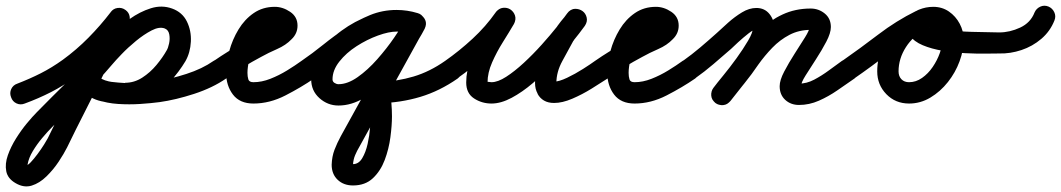

<svg xmlns="http://www.w3.org/2000/svg" viewBox="-58 -322 3729 675"><path d="M29 42Q14 48 0 41.5Q-14 35 -19 20Q-25 5 -18.5 -9Q-12 -23 3 -28Q47 -45 85.5 -64.5Q124 -84 163 -112Q211 -147 253 -189.5Q295 -232 331 -279Q340 -292 355.5 -294Q371 -296 383 -287Q396 -278 398 -262.5Q400 -247 391 -235Q352 -182 306 -136Q260 -90 207 -51Q164 -20 121 2Q78 24 29 42Q29 42 29 42Q29 42 29 42ZM328 -274Q335 -288 349.5 -292.5Q364 -297 378 -290Q392 -283 396.5 -268.5Q401 -254 394 -240Q370 -193 347 -145.5Q324 -98 301 -51Q271 11 239.5 72.5Q208 134 178 196Q167 218 148.5 246Q130 274 105.5 298Q81 322 53.5 330.5Q26 339 -3 322Q-31 306 -36 280Q-41 254 -30.5 224Q-20 194 -1.5 164.5Q17 135 37 111Q57 87 71 73Q124 19 177.5 -33.5Q231 -86 279 -144Q299 -168 330 -198.5Q361 -229 397.5 -255Q434 -281 472.5 -293Q511 -305 547 -292Q547 -292 547 -292Q547 -292 547 -292Q547 -292 547 -292Q583 -279 599 -246.5Q615 -214 613 -175.5Q611 -137 594 -107Q594 -107 594 -107Q594 -107 594 -107Q572 -70 540 -35Q508 0 468 22Q428 44 382 44Q382 44 382 44Q381 44 381 44Q340 43 298.5 34Q257 25 228 -7Q228 -7 228 -7Q228 -7 228 -7Q218 -18 218.5 -33.5Q219 -49 231 -60Q242 -70 257.5 -69.5Q273 -69 284 -57Q301 -38 330.5 -34.5Q360 -31 383 -30Q383 -30 382 -30Q382 -31 382 -31Q414 -31 442 -49Q470 -67 492 -93.5Q514 -120 528 -145Q528 -145 528 -145Q528 -145 528 -145Q533 -153 536.5 -169.5Q540 -186 537 -201.5Q534 -217 521 -222Q521 -222 521 -222Q521 -222 521 -222Q502 -229 475 -215Q448 -201 420 -178Q392 -155 369.5 -131.5Q347 -108 337 -96Q287 -37 232.5 16.5Q178 70 125 125Q109 141 90.5 163Q72 185 57.5 209Q43 233 39 256Q38 263 36.5 260.5Q35 258 35 258Q39 260 50 248.5Q61 237 74 219.5Q87 202 97 186Q107 170 110 164Q140 102 171.5 40.5Q203 -21 233 -83Q257 -131 280 -179Q303 -227 328 -274Q328 -274 328 -274Q328 -274 328 -274ZM231 -60Q243 -70 258.5 -69.5Q274 -69 284 -57Q297 -42 324 -36Q351 -30 383.5 -30Q416 -30 445.5 -32.5Q475 -35 493 -37Q493 -37 493 -37Q493 -37 493 -37Q541 -44 597 -62Q653 -80 693 -108Q706 -117 721.5 -114Q737 -111 746 -99Q755 -86 752 -70.5Q749 -55 737 -46Q689 -13 624.5 8Q560 29 503 37Q503 37 503 37Q503 37 503 37Q473 41 435 43.5Q397 46 357.5 43.5Q318 41 284 29Q250 17 228 -7Q218 -19 218.5 -34.5Q219 -50 231 -60Z M736 -46Q724 -37 708.5 -40Q693 -43 684 -56Q675 -68 678 -83.5Q681 -99 694 -108Q743 -142 794.5 -170Q846 -198 898 -226Q906 -231 911 -234Q914 -236 914 -236Q913 -234 913 -232Q913 -239 913.5 -232Q914 -225 914 -224Q916 -220 914.5 -221.5Q913 -223 908 -223Q884 -223 866 -206Q848 -189 836 -163.5Q824 -138 818 -111.5Q812 -85 812 -66Q812 -53 815 -43Q818 -33 833 -33Q862 -33 892.5 -45Q923 -57 951.5 -74.5Q980 -92 1002 -108Q1015 -117 1030.5 -114Q1046 -111 1055 -99Q1064 -86 1061 -70.5Q1058 -55 1046 -46Q1001 -15 945.5 13.5Q890 42 833 42Q785 42 761 10.5Q737 -21 737 -66Q737 -102 748 -142.5Q759 -183 780.5 -218.5Q802 -254 834 -276Q866 -298 908 -298Q936 -298 962 -280.5Q988 -263 988 -232Q988 -204 967 -184Q947 -163 916 -149.5Q885 -136 860 -122Q828 -105 797 -86Q766 -67 736 -46Q736 -46 736 -46Q736 -46 736 -46Z M993 -55Q984 -68 987 -83.5Q990 -99 1002 -108Q1040 -134 1078.5 -165Q1117 -196 1158 -223.5Q1199 -251 1243 -269Q1287 -287 1336 -287Q1374 -287 1410 -276Q1410 -276 1410 -276Q1410 -276 1410 -276Q1425 -272 1432 -258Q1439 -244 1435 -229Q1431 -214 1417 -207Q1403 -200 1388 -204Q1363 -212 1336 -212Q1296 -212 1257.5 -195Q1219 -178 1182.5 -151.5Q1146 -125 1112 -97Q1078 -69 1046 -46Q1033 -37 1017.5 -40Q1002 -43 993 -55ZM1435 -230Q1431 -215 1417.5 -207.5Q1404 -200 1389 -204Q1363 -211 1337 -211Q1309 -211 1270.5 -197Q1232 -183 1195.5 -159.5Q1159 -136 1135 -105.5Q1111 -75 1111 -43Q1111 -35 1118 -30.5Q1125 -26 1132 -26Q1164 -26 1199.5 -51Q1235 -76 1268.5 -114Q1302 -152 1328 -190Q1354 -228 1367 -255Q1376 -271 1390.5 -273.5Q1405 -276 1418 -270Q1430 -263 1436.5 -249.5Q1443 -236 1434 -220Q1377 -117 1320 -13.5Q1263 90 1206 193Q1197 208 1190.5 223.5Q1184 239 1183 257Q1183 260 1179.5 257.5Q1176 255 1183 255Q1203 255 1215.5 234Q1228 213 1234.5 183.5Q1241 154 1243 127Q1245 100 1245 87Q1245 69 1243.5 50Q1242 31 1238 13Q1234 0 1246 -17Q1259 -33 1273 -33Q1339 -36 1396 -53Q1453 -70 1507 -108Q1520 -117 1535.5 -114Q1551 -111 1560 -99Q1569 -86 1566 -70.5Q1563 -55 1551 -46Q1488 -2 1420 18.5Q1352 39 1275 41Q1268 42 1272 32Q1276 22 1284 11Q1292 1 1300.5 -5.5Q1309 -12 1310 -5Q1316 17 1318 40.5Q1320 64 1320 87Q1320 119 1314.5 160.5Q1309 202 1294.5 240.5Q1280 279 1253 304.5Q1226 330 1183 330Q1150 330 1129 310Q1108 290 1108 257Q1109 228 1118 204.5Q1127 181 1140 157Q1197 54 1254 -49.5Q1311 -153 1368 -256Q1377 -272 1391.5 -275Q1406 -278 1418 -271Q1431 -265 1437 -251.5Q1443 -238 1435 -221Q1416 -184 1383.5 -137.5Q1351 -91 1310 -48.5Q1269 -6 1223.5 21.5Q1178 49 1132 49Q1094 49 1065 23Q1036 -3 1036 -43Q1036 -92 1066 -136Q1096 -180 1142.5 -214Q1189 -248 1241 -267Q1293 -286 1337 -286Q1374 -286 1409 -276Q1424 -272 1431.5 -258.5Q1439 -245 1435 -230Z M1497 -56Q1488 -69 1491 -84Q1494 -99 1507 -108Q1557 -143 1603.5 -186Q1650 -229 1685 -279Q1696 -293 1710.5 -294.5Q1725 -296 1736 -289Q1748 -281 1752.5 -267.5Q1757 -254 1749 -238Q1732 -209 1710 -174Q1688 -139 1672 -102.5Q1656 -66 1656 -32Q1656 -32 1655 -34Q1654 -35 1660.5 -34Q1667 -33 1670 -33Q1692 -33 1721.5 -52Q1751 -71 1783.5 -101Q1816 -131 1846.5 -165Q1877 -199 1900.5 -228.5Q1924 -258 1936 -275Q1947 -290 1962 -290Q1977 -290 1988 -281Q2000 -273 2004 -258.5Q2008 -244 1996 -230Q1986 -217 1975.5 -204.5Q1965 -192 1958 -178Q1958 -178 1958 -179Q1958 -179 1958 -179Q1940 -146 1919 -107.5Q1898 -69 1898 -30Q1898 -27 1898 -27Q1898 -27 1898 -28Q1898 -28 1898 -28Q1901 -22 1897.5 -24Q1894 -26 1890.5 -30.5Q1887 -35 1890 -35Q1907 -35 1935.5 -48.5Q1964 -62 1991.5 -79.5Q2019 -97 2034 -108Q2047 -117 2062.5 -114Q2078 -111 2087 -99Q2096 -86 2093 -70.5Q2090 -55 2078 -46Q2055 -31 2022 -10.5Q1989 10 1954 25Q1919 40 1890 40Q1869 40 1854.5 31.5Q1840 23 1832 8Q1832 8 1832 8Q1832 7 1832 7Q1823 -9 1823 -30Q1823 -80 1846 -126Q1869 -172 1892 -215Q1892 -215 1892 -215Q1892 -216 1892 -216Q1902 -232 1914 -247Q1926 -262 1938 -276Q1949 -291 1964 -291Q1979 -291 1990 -283Q2001 -275 2004.5 -260.5Q2008 -246 1998 -231Q1980 -206 1951.5 -171Q1923 -136 1888 -99Q1853 -62 1815.5 -30Q1778 2 1740.5 22Q1703 42 1670 42Q1636 42 1608.5 24Q1581 6 1581 -32Q1581 -74 1598 -116.5Q1615 -159 1639 -199Q1663 -239 1683 -276Q1692 -291 1707 -292Q1722 -293 1734 -285Q1746 -278 1751.5 -264Q1757 -250 1747 -235Q1707 -180 1656 -132.5Q1605 -85 1549 -46Q1536 -37 1521 -40Q1506 -43 1497 -56Z M2076 -46Q2064 -37 2048.5 -40Q2033 -43 2024 -56Q2015 -68 2018 -83.5Q2021 -99 2034 -108Q2083 -142 2134.5 -170Q2186 -198 2238 -226Q2246 -231 2251 -234Q2254 -236 2254 -236Q2253 -234 2253 -232Q2253 -239 2253.5 -232Q2254 -225 2254 -224Q2256 -220 2254.5 -221.5Q2253 -223 2248 -223Q2224 -223 2206 -206Q2188 -189 2176 -163.5Q2164 -138 2158 -111.5Q2152 -85 2152 -66Q2152 -53 2155 -43Q2158 -33 2173 -33Q2202 -33 2232.5 -45Q2263 -57 2291.5 -74.5Q2320 -92 2342 -108Q2355 -117 2370.5 -114Q2386 -111 2395 -99Q2404 -86 2401 -70.5Q2398 -55 2386 -46Q2341 -15 2285.5 13.5Q2230 42 2173 42Q2125 42 2101 10.5Q2077 -21 2077 -66Q2077 -102 2088 -142.5Q2099 -183 2120.5 -218.5Q2142 -254 2174 -276Q2206 -298 2248 -298Q2276 -298 2302 -280.5Q2328 -263 2328 -232Q2328 -204 2307 -184Q2287 -163 2256 -149.5Q2225 -136 2200 -122Q2168 -105 2137 -86Q2106 -67 2076 -46Q2076 -46 2076 -46Q2076 -46 2076 -46Z M2333 -56Q2324 -68 2327 -83.5Q2330 -99 2343 -108Q2374 -130 2403.5 -155Q2433 -180 2462 -206Q2479 -222 2502 -242.5Q2525 -263 2550.5 -278.5Q2576 -294 2601 -294Q2630 -294 2647 -273Q2664 -252 2664 -224Q2664 -197 2646.5 -162Q2629 -127 2604 -90.5Q2579 -54 2553 -21.5Q2527 11 2510 33Q2510 33 2510 33Q2510 33 2510 33Q2500 45 2484.5 47Q2469 49 2457 40Q2445 30 2443 14.5Q2441 -1 2450 -13Q2462 -29 2485 -57Q2508 -85 2531.5 -117.5Q2555 -150 2572 -179Q2589 -208 2589 -224Q2589 -229 2590.5 -225.5Q2592 -222 2596 -220Q2597 -219 2599.5 -219Q2602 -219 2601 -219Q2592 -219 2573.5 -204.5Q2555 -190 2537 -173.5Q2519 -157 2512 -150Q2481 -123 2450 -96.5Q2419 -70 2385 -46Q2373 -37 2357.5 -40Q2342 -43 2333 -56ZM2509 33Q2500 46 2484.5 47.5Q2469 49 2457 39Q2444 30 2442.5 14.5Q2441 -1 2451 -13Q2475 -44 2499.5 -74.5Q2524 -105 2546 -137Q2575 -179 2611.5 -214.5Q2648 -250 2693 -271Q2738 -292 2792 -292Q2820 -292 2841.5 -274.5Q2863 -257 2863 -227Q2863 -206 2847 -175.5Q2831 -145 2810.5 -113.5Q2790 -82 2774 -56.5Q2758 -31 2758 -19Q2758 -19 2757 -21Q2755 -25 2751 -26.5Q2747 -28 2751 -28Q2778 -28 2804.5 -42Q2831 -56 2856 -74.5Q2881 -93 2902 -108Q2915 -117 2930.5 -114Q2946 -111 2955 -99Q2964 -86 2961 -70.5Q2958 -55 2946 -46Q2917 -26 2886 -4.5Q2855 17 2821 32Q2787 47 2751 47Q2722 47 2702.5 29Q2683 11 2683 -19Q2683 -40 2699 -70.5Q2715 -101 2735.5 -133Q2756 -165 2772 -190.5Q2788 -216 2788 -227Q2788 -229 2788 -226.5Q2788 -224 2789 -223Q2790 -220 2792.5 -218.5Q2795 -217 2792 -217Q2751 -217 2717.5 -199.5Q2684 -182 2657 -154Q2630 -126 2608 -95Q2585 -61 2559.5 -29.5Q2534 2 2509 33Q2509 33 2509 33Q2509 33 2509 33Z M2893 -56Q2884 -68 2887 -83.5Q2890 -99 2903 -108Q2966 -152 3029.5 -200.5Q3093 -249 3162 -283Q3162 -283 3162 -283Q3162 -283 3162 -283Q3176 -290 3190.5 -285Q3205 -280 3212 -266Q3219 -252 3214 -237.5Q3209 -223 3195 -216Q3129 -184 3067.5 -136Q3006 -88 2945 -46Q2933 -37 2917.5 -40Q2902 -43 2893 -56ZM3212 -265Q3219 -251 3213.5 -236.5Q3208 -222 3194 -215Q3153 -197 3127 -156.5Q3101 -116 3101 -71Q3101 -54 3111 -43.5Q3121 -33 3138 -33Q3162 -33 3183.5 -48Q3205 -63 3221 -86.5Q3237 -110 3246 -135.5Q3255 -161 3255 -183Q3255 -196 3246 -209Q3237 -222 3223 -222Q3216 -222 3210 -222Q3206 -221 3206 -221Q3207 -222 3208.5 -224.5Q3210 -227 3209 -226Q3209 -226 3209 -225Q3209 -225 3209 -225Q3209 -224 3209.5 -226.5Q3210 -229 3209 -230Q3208 -237 3208 -234.5Q3208 -232 3207 -236Q3208 -235 3208 -235Q3214 -231 3225 -227Q3234 -224 3243.5 -222Q3253 -220 3263 -219Q3310 -211 3358.5 -210Q3407 -209 3455 -208Q3455 -208 3455 -208Q3455 -208 3455 -208Q3471 -208 3482 -197Q3493 -186 3492 -171Q3492 -155 3481 -144Q3470 -133 3455 -134Q3440 -134 3408 -133.5Q3376 -133 3336 -135Q3296 -137 3256.5 -143.5Q3217 -150 3186 -163Q3155 -176 3141 -197Q3127 -218 3139 -251Q3139 -251 3139 -251Q3139 -250 3139 -250Q3148 -278 3172.5 -288Q3197 -298 3223 -298Q3254 -298 3278 -281.5Q3302 -265 3316 -238.5Q3330 -212 3330 -183Q3330 -146 3315.5 -106.5Q3301 -67 3274.5 -33.5Q3248 0 3213 21Q3178 42 3138 42Q3090 42 3058 9Q3026 -24 3026 -71Q3026 -116 3043.5 -157.5Q3061 -199 3091.5 -232Q3122 -265 3163 -283Q3177 -290 3191.5 -284.5Q3206 -279 3212 -265Z M3455 -134Q3439 -134 3428 -145Q3417 -156 3418 -171Q3418 -187 3429 -198Q3440 -209 3455 -208Q3492 -208 3528.5 -225Q3565 -242 3579 -278Q3585 -292 3599 -298.5Q3613 -305 3628 -299Q3642 -293 3648.5 -279Q3655 -265 3649 -250Q3634 -212 3603 -185.5Q3572 -159 3533 -146Q3494 -133 3455 -134Q3455 -134 3455 -134Q3455 -134 3455 -134Z"/></svg>

Font: FRB American Cursive Guidelines Extrabold
Style: Bold Italic
Weight: 800
Italic angle: -25°
Version: Version 2.0;Modular Font Editor K font №1